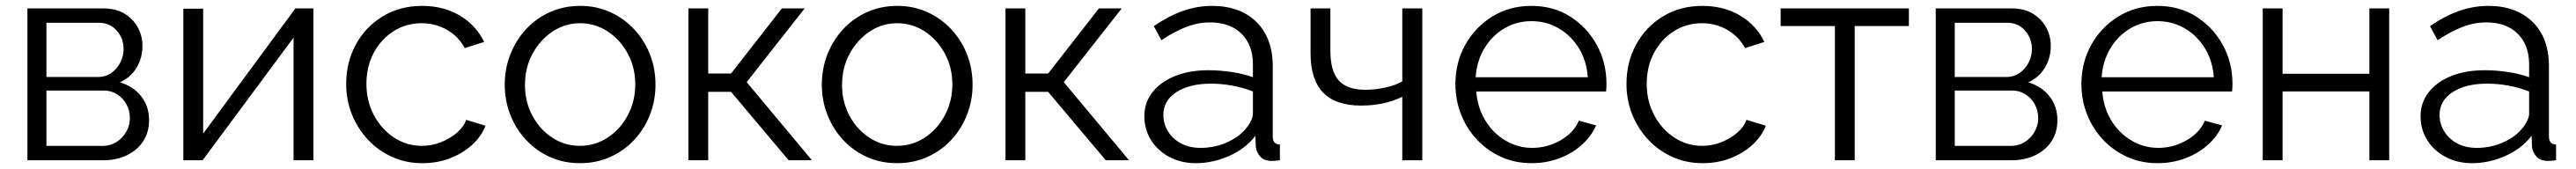

<svg xmlns="http://www.w3.org/2000/svg" viewBox="-20 -550 8838 580"><path d="M74.1 0V-521.1H334.4Q378.5 -521.1 408.3 -502.5Q438.1 -483.8 453.5 -454.7Q468.8 -425.5 468.8 -392.8Q468.8 -351.4 448.7 -317.8Q428.5 -284.1 391.4 -267.4Q436.4 -254.4 464 -220Q491.5 -185.6 491.5 -137.8Q491.5 -96.2 471.3 -65.2Q451 -34.2 415.3 -17.1Q379.7 0 333.5 0ZM139.3 -49.3H332.1Q358.5 -49.3 379.9 -62.8Q401.3 -76.3 413.5 -98.3Q425.7 -120.4 425.7 -144.5Q425.7 -170.2 414 -191.8Q402.3 -213.4 382 -226.3Q361.8 -239.3 335.7 -239.3H139.3ZM139.3 -285.8H316.1Q342.5 -285.8 362.2 -299.8Q382 -313.8 393 -335.8Q404.1 -357.9 404.1 -381.9Q404.1 -418.2 380.5 -445Q356.9 -471.8 319.7 -471.8H139.3Z M609.1 0V-520.1H677.1V-91.5L993.5 -521.1H1055.3V0H987.3V-420.9L675.2 0Z M1429.5 10Q1372.9 10 1325.3 -11.5Q1277.6 -33 1242.3 -70.9Q1206.9 -108.7 1187.4 -157.7Q1167.9 -206.7 1167.9 -262Q1167.9 -336.3 1200.9 -397Q1233.9 -457.7 1293.1 -493.8Q1352.2 -529.8 1428.5 -529.8Q1502 -529.8 1557.9 -496.5Q1613.8 -463.2 1641.2 -406.1L1574.6 -384.9Q1553.1 -425.2 1513.6 -447.7Q1474.1 -470.3 1426.2 -470.3Q1373.8 -470.3 1330.8 -443.1Q1287.8 -415.9 1262.5 -368.9Q1237.3 -321.8 1237.3 -262Q1237.3 -203.2 1263 -154.8Q1288.8 -106.5 1331.9 -78Q1375.1 -49.5 1427.2 -49.5Q1461.2 -49.5 1492.8 -61.8Q1524.4 -74.2 1547.9 -94.6Q1571.5 -115 1579.5 -138.8L1646.1 -118.6Q1631.5 -81.5 1599.5 -52.5Q1567.4 -23.4 1523.8 -6.7Q1480.2 10 1429.5 10Z M1970.2 10Q1913.6 10 1866.5 -11.4Q1819.4 -32.7 1784.6 -70.2Q1749.9 -107.7 1730.9 -156.4Q1711.9 -205.2 1711.9 -259.4Q1711.9 -314.7 1731.1 -363.4Q1750.2 -412.1 1784.9 -449.6Q1819.6 -487.1 1867.1 -508.5Q1914.6 -529.8 1970.6 -529.8Q2026.6 -529.8 2073.7 -508.5Q2120.8 -487.1 2155.9 -449.6Q2190.9 -412.1 2210.1 -363.4Q2229.2 -314.7 2229.2 -259.4Q2229.2 -205.2 2210.2 -156.4Q2191.2 -107.7 2156.4 -70.2Q2121.5 -32.7 2074.2 -11.4Q2026.9 10 1970.2 10ZM1781.3 -258.2Q1781.3 -200.3 1806.9 -152.8Q1832.5 -105.2 1875.1 -77.4Q1917.8 -49.5 1969.9 -49.5Q2022.1 -49.5 2065.2 -77.9Q2108.4 -106.2 2134.1 -154.4Q2159.8 -202.6 2159.8 -260.4Q2159.8 -318.2 2134.1 -365.9Q2108.4 -413.6 2065.3 -442Q2022.2 -470.3 1970.2 -470.3Q1918.4 -470.3 1875.5 -441.4Q1832.5 -412.5 1806.9 -364.7Q1781.3 -316.9 1781.3 -258.2Z M2342.1 0V-521.1H2410.1V-297.6H2488.4L2662.7 -521.1H2740.9L2542.1 -268.1L2766 0H2686.1L2488.4 -234.8H2410.1V0Z M3058.2 10Q3001.6 10 2954.5 -11.4Q2907.4 -32.7 2872.6 -70.2Q2837.9 -107.7 2818.9 -156.4Q2799.9 -205.2 2799.9 -259.4Q2799.9 -314.7 2819.1 -363.4Q2838.2 -412.1 2872.9 -449.6Q2907.6 -487.1 2955.1 -508.5Q3002.6 -529.8 3058.6 -529.8Q3114.6 -529.8 3161.7 -508.5Q3208.8 -487.1 3243.9 -449.6Q3278.9 -412.1 3298.1 -363.4Q3317.2 -314.7 3317.2 -259.4Q3317.2 -205.2 3298.2 -156.4Q3279.2 -107.7 3244.4 -70.2Q3209.5 -32.7 3162.2 -11.4Q3114.9 10 3058.2 10ZM2869.3 -258.2Q2869.3 -200.3 2894.9 -152.8Q2920.5 -105.2 2963.1 -77.4Q3005.8 -49.5 3057.9 -49.5Q3110.1 -49.5 3153.2 -77.9Q3196.4 -106.2 3222.1 -154.4Q3247.8 -202.6 3247.8 -260.4Q3247.8 -318.2 3222.1 -365.9Q3196.4 -413.6 3153.3 -442Q3110.2 -470.3 3058.2 -470.3Q3006.4 -470.3 2963.5 -441.4Q2920.5 -412.5 2894.9 -364.7Q2869.3 -316.9 2869.3 -258.2Z M3430.1 0V-521.1H3498.1V-297.6H3576.4L3750.7 -521.1H3828.9L3630.1 -268.1L3854 0H3774.1L3576.4 -234.8H3498.1V0Z M3906.6 -150.4Q3906.6 -198.6 3934.9 -234.1Q3963.1 -269.6 4012.5 -289.3Q4061.9 -309 4127 -309Q4164.6 -309 4205.9 -302.9Q4247.1 -296.8 4279.1 -284.9V-329.1Q4279.1 -395.3 4240 -434.2Q4200.9 -473.1 4131.7 -473.1Q4090.5 -473.1 4049.8 -457.3Q4009.1 -441.5 3965.1 -412L3939 -460.4Q3989.7 -495.1 4038.9 -512.5Q4088.2 -529.8 4138.8 -529.8Q4234.9 -529.8 4291 -474.8Q4347.1 -419.7 4347.1 -322.8V-82.3Q4347.1 -68.1 4353 -61.3Q4358.9 -54.6 4371.6 -53.9V0Q4360.6 1.4 4353.1 2Q4345.5 2.5 4340.6 2.2Q4315.8 1.1 4303.1 -14Q4290.4 -29.1 4289 -46.4L4287.6 -83.8Q4253 -39.2 4197.1 -14.6Q4141.2 10 4083.1 10Q4032.6 10 3992.5 -11.4Q3952.4 -32.7 3929.5 -69.2Q3906.6 -105.7 3906.6 -150.4ZM4256.4 -110.5Q4267.2 -123.6 4273.2 -136.9Q4279.1 -150.2 4279.1 -159.9V-236.1Q4245.5 -249.3 4208.7 -256.1Q4171.9 -262.9 4134.8 -262.9Q4061.9 -262.9 4016.8 -233.9Q3971.8 -204.9 3971.8 -155.4Q3971.8 -126.2 3987.1 -100.4Q4002.3 -74.5 4031.1 -58.5Q4059.8 -42.5 4099.3 -42.5Q4148 -42.5 4190.4 -61.5Q4232.9 -80.5 4256.4 -110.5Z M4791.6 0V-217.8Q4759.7 -202.5 4724.9 -195.1Q4690.1 -187.7 4649.8 -187.7Q4563.6 -187.7 4520.3 -232Q4476.9 -276.4 4476.9 -366.8V-521.1H4544.9V-375.9Q4544.9 -305.8 4573.6 -273.9Q4602.2 -241.9 4664.8 -241.9Q4700.4 -241.9 4735.4 -250Q4770.4 -258 4791.6 -270.9V-521.1H4860.3V0Z M5235.2 10Q5178.6 10 5131 -11.5Q5083.4 -33 5048.1 -70.5Q5012.9 -108 4993.4 -157.1Q4973.9 -206.3 4973.9 -261.6Q4973.9 -335.3 5007.6 -396Q5041.4 -456.7 5100.4 -493.3Q5159.4 -529.8 5234.5 -529.8Q5310.5 -529.8 5368.4 -492.8Q5426.3 -455.7 5459.3 -395.2Q5492.2 -334.7 5492.2 -263.2Q5492.2 -255.3 5491.9 -247.9Q5491.5 -240.4 5490.8 -236H5045.5Q5049.8 -180.3 5076.5 -136.5Q5103.2 -92.8 5145.7 -67.6Q5188.2 -42.5 5237.6 -42.5Q5289.2 -42.5 5334.5 -68.4Q5379.8 -94.3 5397.5 -135.9L5456.8 -119.6Q5440.6 -82.5 5407.7 -53Q5374.8 -23.4 5330.3 -6.7Q5285.9 10 5235.2 10ZM5043.3 -284.9H5428.2Q5424.2 -341.5 5397.4 -384.8Q5370.7 -428.1 5328.4 -452.7Q5286.2 -477.4 5234.8 -477.4Q5184.3 -477.4 5142.1 -452.7Q5099.9 -428.1 5073.6 -384.6Q5047.3 -341.2 5043.3 -284.9Z M5822.5 10Q5765.9 10 5718.3 -11.5Q5670.6 -33 5635.3 -70.9Q5599.9 -108.7 5580.4 -157.7Q5560.9 -206.7 5560.9 -262Q5560.9 -336.3 5593.9 -397Q5626.9 -457.7 5686.1 -493.8Q5745.2 -529.8 5821.5 -529.8Q5895 -529.8 5950.9 -496.5Q6006.8 -463.2 6034.2 -406.1L5967.6 -384.9Q5946.1 -425.2 5906.6 -447.7Q5867.1 -470.3 5819.2 -470.3Q5766.8 -470.3 5723.8 -443.1Q5680.8 -415.9 5655.5 -368.9Q5630.3 -321.8 5630.3 -262Q5630.3 -203.2 5656 -154.8Q5681.8 -106.5 5724.9 -78Q5768.1 -49.5 5820.2 -49.5Q5854.2 -49.5 5885.8 -61.8Q5917.4 -74.2 5940.9 -94.6Q5964.5 -115 5972.5 -138.8L6039.1 -118.6Q6024.5 -81.5 5992.5 -52.5Q5960.4 -23.4 5916.8 -6.7Q5873.2 10 5822.5 10Z M6276.1 0V-460.5H6089.9V-521.1H6529.9V-460.5H6344V0Z M6622.1 0V-521.1H6882.4Q6926.5 -521.1 6956.3 -502.5Q6986.1 -483.8 7001.5 -454.7Q7016.8 -425.5 7016.8 -392.8Q7016.8 -351.4 6996.7 -317.8Q6976.5 -284.1 6939.4 -267.4Q6984.4 -254.4 7012 -220Q7039.5 -185.6 7039.5 -137.8Q7039.5 -96.2 7019.3 -65.2Q6999 -34.2 6963.3 -17.1Q6927.7 0 6881.5 0ZM6687.3 -49.3H6880.1Q6906.5 -49.3 6927.9 -62.8Q6949.3 -76.3 6961.5 -98.3Q6973.7 -120.4 6973.7 -144.5Q6973.7 -170.2 6962 -191.8Q6950.3 -213.4 6930 -226.3Q6909.8 -239.3 6883.7 -239.3H6687.3ZM6687.3 -285.8H6864.1Q6890.5 -285.8 6910.2 -299.8Q6930 -313.8 6941 -335.8Q6952.1 -357.9 6952.1 -381.9Q6952.1 -418.2 6928.5 -445Q6904.9 -471.8 6867.7 -471.8H6687.3Z M7383.2 10Q7326.6 10 7279 -11.5Q7231.4 -33 7196.1 -70.5Q7160.9 -108 7141.4 -157.1Q7121.9 -206.3 7121.9 -261.6Q7121.9 -335.3 7155.6 -396Q7189.4 -456.7 7248.4 -493.3Q7307.4 -529.8 7382.5 -529.8Q7458.5 -529.8 7516.4 -492.8Q7574.3 -455.7 7607.3 -395.2Q7640.2 -334.7 7640.2 -263.2Q7640.2 -255.3 7639.9 -247.9Q7639.5 -240.4 7638.8 -236H7193.5Q7197.8 -180.3 7224.5 -136.5Q7251.2 -92.8 7293.7 -67.6Q7336.2 -42.5 7385.6 -42.5Q7437.2 -42.5 7482.5 -68.4Q7527.8 -94.3 7545.5 -135.9L7604.8 -119.6Q7588.6 -82.5 7555.7 -53Q7522.8 -23.4 7478.3 -6.7Q7433.9 10 7383.2 10ZM7191.3 -284.9H7576.2Q7572.2 -341.5 7545.4 -384.8Q7518.7 -428.1 7476.4 -452.7Q7434.2 -477.4 7382.8 -477.4Q7332.3 -477.4 7290.1 -452.7Q7247.9 -428.1 7221.6 -384.6Q7195.3 -341.2 7191.3 -284.9Z M7744.1 0V-521.1H7812.1V-296.9H8110V-521.1H8178V0H8110V-236.2H7812.1V0Z M8285.6 -150.4Q8285.6 -198.6 8313.9 -234.1Q8342.1 -269.6 8391.5 -289.3Q8440.9 -309 8506 -309Q8543.6 -309 8584.9 -302.9Q8626.1 -296.8 8658.1 -284.9V-329.1Q8658.1 -395.3 8619 -434.2Q8579.9 -473.1 8510.7 -473.1Q8469.5 -473.1 8428.8 -457.3Q8388.1 -441.5 8344.1 -412L8318 -460.4Q8368.7 -495.1 8417.9 -512.5Q8467.2 -529.8 8517.8 -529.8Q8613.9 -529.8 8670 -474.8Q8726.1 -419.7 8726.1 -322.8V-82.3Q8726.1 -68.1 8732 -61.3Q8737.9 -54.6 8750.6 -53.9V0Q8739.6 1.4 8732.1 2Q8724.5 2.5 8719.6 2.2Q8694.8 1.1 8682.1 -14Q8669.4 -29.1 8668 -46.4L8666.6 -83.8Q8632 -39.2 8576.1 -14.6Q8520.2 10 8462.1 10Q8411.6 10 8371.5 -11.4Q8331.4 -32.7 8308.5 -69.2Q8285.6 -105.7 8285.6 -150.4ZM8635.4 -110.5Q8646.2 -123.6 8652.2 -136.9Q8658.1 -150.2 8658.1 -159.9V-236.1Q8624.5 -249.3 8587.7 -256.1Q8550.9 -262.9 8513.8 -262.9Q8440.9 -262.9 8395.8 -233.9Q8350.8 -204.9 8350.8 -155.4Q8350.8 -126.2 8366.1 -100.4Q8381.3 -74.5 8410.1 -58.5Q8438.8 -42.5 8478.3 -42.5Q8527 -42.5 8569.4 -61.5Q8611.9 -80.5 8635.4 -110.5Z"/></svg>

Font: Raleway Thin
Style: Regular
Weight: 100
Designer: Matt McInerney, Pablo Impallari, Rodrigo Fuenzalida
Foundry: Matt McInerney, Pablo Impallari, Rodrigo Fuenzalida
Version: Version 4.026